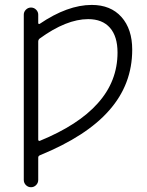

<svg xmlns="http://www.w3.org/2000/svg" viewBox="-20 -576 608 792"><path d="M137.7 0Q137.7 2.9 139.6 4.4Q141.6 5.9 144.5 4.9Q303.7 -60.5 382.8 -149.4Q464.8 -240.2 464.8 -359.4Q464.8 -425.8 433.6 -461.4Q402.3 -497.1 343.8 -497.1Q253.9 -497.1 143.6 -417Q137.7 -412.1 137.7 -404.3ZM144.5 64.5Q137.7 67.4 137.7 74.2V166Q137.7 178.7 128.9 187.5Q120.1 196.3 107.9 196.3Q95.7 196.3 86.9 187.5Q78.1 178.7 78.1 166V-515.6Q78.1 -527.3 86.9 -536.1Q95.7 -544.9 107.9 -544.9Q120.1 -544.9 128.9 -536.1Q137.7 -527.3 137.7 -515.6V-480.5Q137.7 -478.5 139.6 -477.5Q141.6 -476.6 143.6 -477.5Q258.8 -555.7 358.4 -555.7Q436.5 -555.7 481 -505.9Q525.4 -456.1 525.4 -371.1Q525.4 -228.5 430.7 -121.1Q337.9 -14.6 144.5 64.5Z"/></svg>

Font: Gen Jyuu Gothic Light
Style: Regular
Weight: 200
Designer: [Source Han Sans]
Ryoko NISHIZUKA  (kana & ideographs); Paul D. Hunt (Latin, Greek & Cyrillic); Wenlong ZHANG  (bopomofo
Version: Version 1.002.20150607